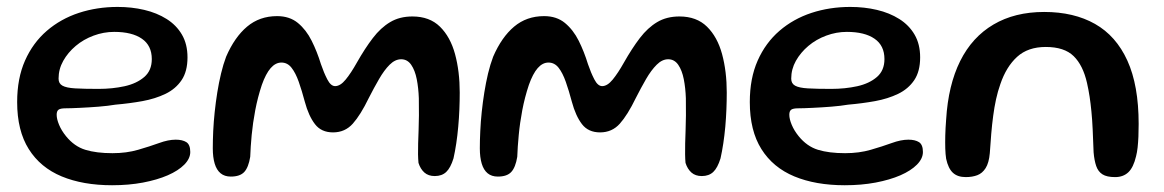

<svg xmlns="http://www.w3.org/2000/svg" viewBox="-20 -500 3358 554"><path d="M303.5 34.5Q219.5 34.5 158 9Q96.5 -16.5 63 -69.8Q29.5 -123 29.5 -205.5Q29.5 -274 52.2 -325.2Q75 -376.5 115 -411Q155 -445.5 207.5 -462.8Q260 -480 319.5 -480Q360 -480 396.2 -471.5Q432.5 -463 460.8 -445.2Q489 -427.5 505 -400Q521 -372.5 521 -334.5Q521 -294 504 -268.8Q487 -243.5 457.5 -229.2Q428 -215 390.8 -208.2Q353.5 -201.5 313 -198Q292.5 -194.5 264.5 -192.2Q236.5 -190 210.2 -188.8Q184 -187.5 169.5 -187.5Q154.5 -187.5 149 -183.5Q143.5 -179.5 143.5 -169Q143.5 -156.5 150.5 -139.8Q157.5 -123 170.5 -107Q194.5 -77.5 226.2 -67.8Q258 -58 304.5 -58Q345 -58 378.5 -67.8Q412 -77.5 438.8 -87.2Q465.5 -97 487 -97Q506.5 -97 517.8 -89.8Q529 -82.5 529 -61.5Q529 -42.5 511.8 -25Q494.5 -7.5 464 5.8Q433.5 19 392.5 26.8Q351.5 34.5 303.5 34.5ZM264 -243.5Q304.5 -243.5 339.5 -251.2Q374.5 -259 396.2 -277.8Q418 -296.5 418 -329.5Q418 -368.5 389.5 -388.2Q361 -408 309.5 -408Q279 -408 250 -397.2Q221 -386.5 198.5 -367.5Q176 -348.5 162.5 -324.5Q149 -300.5 149 -273Q149 -259 160.2 -252.8Q171.5 -246.5 196.8 -245Q222 -243.5 264 -243.5Z M646 9.5Q628 9.5 616.5 0Q605 -9.5 599.5 -27.8Q594 -46 594 -72Q594 -95 595.2 -121.8Q596.5 -148.5 599.5 -177Q602.5 -205.5 607 -233.5Q611.5 -261.5 617.8 -287.8Q624 -314 632.5 -336.5Q657 -393 693 -423.2Q729 -453.5 779.5 -453.5Q815.5 -453.5 839.5 -433.8Q863.5 -414 879.2 -382.5Q895 -351 906 -315Q914.5 -290 924.5 -270.8Q934.5 -251.5 947 -251.5Q962 -251.5 977.5 -270.5Q993 -289.5 1009.5 -319Q1033 -360.5 1055.8 -390.2Q1078.5 -420 1105.8 -436.2Q1133 -452.5 1170 -452.5Q1219.5 -452.5 1249.5 -423Q1279.5 -393.5 1293 -343.8Q1306.5 -294 1306.5 -233Q1306.5 -209.5 1305.5 -184.5Q1304.5 -159.5 1302.2 -134.5Q1300 -109.5 1296.5 -86.2Q1293 -63 1288.5 -43Q1280 -15.5 1267.5 -3.8Q1255 8 1234.5 8Q1216 8 1204.5 -2.2Q1193 -12.5 1187.5 -30Q1186.5 -40.5 1186.2 -54.8Q1186 -69 1186.5 -86.2Q1187 -103.5 1187.8 -123.5Q1188.5 -143.5 1188.8 -167Q1189 -190.5 1188.5 -216.5Q1187.5 -246 1182.5 -271.5Q1177.5 -297 1166.5 -313Q1155.5 -329 1137.5 -329Q1120 -329 1104.2 -313.2Q1088.5 -297.5 1073.8 -272Q1059 -246.5 1044 -217Q1020.5 -168.5 998 -143.2Q975.5 -118 941 -118Q907 -118 888.8 -141.8Q870.5 -165.5 859.5 -206.5Q851 -238.5 842 -264Q833 -289.5 821.2 -304.5Q809.5 -319.5 792 -319.5Q775 -319.5 761 -303.5Q747 -287.5 735.5 -255Q723.5 -219 716.5 -182Q709.5 -145 706.2 -110.5Q703 -76 702 -47.5Q697 -17 684.8 -3.8Q672.5 9.5 646 9.5Z M1416.5 9.5Q1398.5 9.5 1387 0Q1375.5 -9.5 1370 -27.8Q1364.5 -46 1364.5 -72Q1364.5 -95 1365.8 -121.8Q1367 -148.5 1370 -177Q1373 -205.5 1377.5 -233.5Q1382 -261.5 1388.2 -287.8Q1394.5 -314 1403 -336.5Q1427.5 -393 1463.5 -423.2Q1499.5 -453.5 1550 -453.5Q1586 -453.5 1610 -433.8Q1634 -414 1649.8 -382.5Q1665.5 -351 1676.5 -315Q1685 -290 1695 -270.8Q1705 -251.5 1717.5 -251.5Q1732.5 -251.5 1748 -270.5Q1763.5 -289.5 1780 -319Q1803.5 -360.5 1826.2 -390.2Q1849 -420 1876.2 -436.2Q1903.5 -452.5 1940.5 -452.5Q1990 -452.5 2020 -423Q2050 -393.5 2063.5 -343.8Q2077 -294 2077 -233Q2077 -209.5 2076 -184.5Q2075 -159.5 2072.8 -134.5Q2070.5 -109.5 2067 -86.2Q2063.5 -63 2059 -43Q2050.5 -15.5 2038 -3.8Q2025.5 8 2005 8Q1986.5 8 1975 -2.2Q1963.5 -12.5 1958 -30Q1957 -40.5 1956.8 -54.8Q1956.5 -69 1957 -86.2Q1957.5 -103.5 1958.2 -123.5Q1959 -143.5 1959.2 -167Q1959.5 -190.5 1959 -216.5Q1958 -246 1953 -271.5Q1948 -297 1937 -313Q1926 -329 1908 -329Q1890.5 -329 1874.8 -313.2Q1859 -297.5 1844.2 -272Q1829.5 -246.5 1814.5 -217Q1791 -168.5 1768.5 -143.2Q1746 -118 1711.5 -118Q1677.5 -118 1659.2 -141.8Q1641 -165.5 1630 -206.5Q1621.5 -238.5 1612.5 -264Q1603.5 -289.5 1591.8 -304.5Q1580 -319.5 1562.5 -319.5Q1545.5 -319.5 1531.5 -303.5Q1517.5 -287.5 1506 -255Q1494 -219 1487 -182Q1480 -145 1476.8 -110.5Q1473.5 -76 1472.5 -47.5Q1467.5 -17 1455.2 -3.8Q1443 9.5 1416.5 9.5Z M2417.5 34.5Q2333.5 34.5 2272 9Q2210.5 -16.5 2177 -69.8Q2143.5 -123 2143.5 -205.5Q2143.5 -274 2166.2 -325.2Q2189 -376.5 2229 -411Q2269 -445.5 2321.5 -462.8Q2374 -480 2433.5 -480Q2474 -480 2510.2 -471.5Q2546.5 -463 2574.8 -445.2Q2603 -427.5 2619 -400Q2635 -372.5 2635 -334.5Q2635 -294 2618 -268.8Q2601 -243.5 2571.5 -229.2Q2542 -215 2504.8 -208.2Q2467.5 -201.5 2427 -198Q2406.5 -194.5 2378.5 -192.2Q2350.5 -190 2324.2 -188.8Q2298 -187.5 2283.5 -187.5Q2268.5 -187.5 2263 -183.5Q2257.5 -179.5 2257.5 -169Q2257.5 -156.5 2264.5 -139.8Q2271.5 -123 2284.5 -107Q2308.5 -77.5 2340.2 -67.8Q2372 -58 2418.5 -58Q2459 -58 2492.5 -67.8Q2526 -77.5 2552.8 -87.2Q2579.5 -97 2601 -97Q2620.5 -97 2631.8 -89.8Q2643 -82.5 2643 -61.5Q2643 -42.5 2625.8 -25Q2608.5 -7.5 2578 5.8Q2547.5 19 2506.5 26.8Q2465.5 34.5 2417.5 34.5ZM2378 -243.5Q2418.5 -243.5 2453.5 -251.2Q2488.5 -259 2510.2 -277.8Q2532 -296.5 2532 -329.5Q2532 -368.5 2503.5 -388.2Q2475 -408 2423.5 -408Q2393 -408 2364 -397.2Q2335 -386.5 2312.5 -367.5Q2290 -348.5 2276.5 -324.5Q2263 -300.5 2263 -273Q2263 -259 2274.2 -252.8Q2285.5 -246.5 2310.8 -245Q2336 -243.5 2378 -243.5Z M2766.5 11Q2743 11 2729.5 -1.5Q2716 -14 2710 -42Q2708 -55 2707.5 -71.5Q2707 -88 2707.5 -109Q2708 -130 2710 -155Q2716 -254.5 2750.5 -323.8Q2785 -393 2846.5 -429.2Q2908 -465.5 2993 -465.5Q3078.5 -465.5 3139.5 -431Q3200.5 -396.5 3233 -325Q3265.5 -253.5 3265.5 -142.5Q3265.5 -122.5 3264.8 -105.5Q3264 -88.5 3262.5 -74.5Q3261 -60.5 3258 -49Q3250.5 -17 3235.8 -3Q3221 11 3197.5 11Q3173.5 11 3161 3Q3148.5 -5 3143 -21Q3137.5 -37 3135.5 -60.5Q3134 -98 3132.8 -126.8Q3131.5 -155.5 3129.2 -178.2Q3127 -201 3124 -220.8Q3121 -240.5 3116.5 -260.5Q3105 -311.5 3078 -338Q3051 -364.5 2997.5 -364.5Q2946 -364.5 2914.8 -336Q2883.5 -307.5 2866.5 -257.5Q2859 -236.5 2854 -213.5Q2849 -190.5 2845.8 -166Q2842.5 -141.5 2840.2 -114.5Q2838 -87.5 2836 -58Q2833.5 -30 2824 -15Q2814.5 0 2800 5.5Q2785.5 11 2766.5 11Z"/></svg>

Font: Gluten Thin
Style: Regular
Weight: 400
Version: Version 1.300